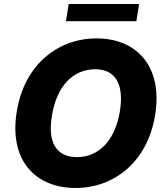

<svg xmlns="http://www.w3.org/2000/svg" viewBox="-20 -929 829 959"><path d="M674.7 -909.1H323.2L309.3 -823.2H661.2ZM754.6 -352.3C795.1 -597.7 662.3 -737.2 462.4 -737.2C270.6 -737.2 102.3 -608 63.9 -372.9C23.4 -128.6 156.2 9.9 357.6 9.9C547.6 9.9 715.2 -117.2 754.6 -352.3ZM578.8 -372.9C554.3 -226.6 473.7 -144.2 364 -144.2C265.3 -144.2 215.2 -213.8 239.7 -352.3C263.1 -498.6 344.5 -583.1 455.6 -583.1C555.4 -583.1 600.9 -509.9 578.8 -372.9Z"/></svg>

Font: TID UI Extra Bold
Style: Italic
Weight: 800
Italic angle: -9.39999°
Designer: The TID Project Authors
Foundry: Bakken & Bæck
Version: Version 1.001;hotconv 1.0.109;makeotfexe 2.5.65596